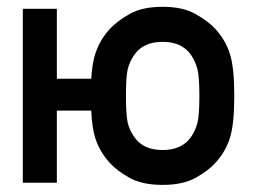

<svg xmlns="http://www.w3.org/2000/svg" viewBox="-20 -532 748 559"><path d="M145.5 0H46.4V-506.3H145.5V-302.7H245.6Q248.5 -348.1 257.3 -375Q270 -415 299.3 -447.3Q320.3 -470.2 357.2 -491.2Q394 -512.2 453.6 -512.2Q512.2 -512.2 549.3 -491.2Q586.4 -470.2 607.4 -447.3Q636.7 -415 649.4 -375Q662.1 -335 662.1 -253.4Q662.1 -170.4 649.4 -130.4Q636.7 -90.3 607.4 -58.1Q586.4 -34.7 549.3 -14.2Q512.2 6.3 453.6 6.3Q394 6.3 357.2 -14.2Q320.3 -34.7 299.3 -58.1Q270 -90.3 257.3 -130.4Q248 -159.2 245.6 -210H145.5ZM560.5 -252.4Q560.5 -307.6 554.9 -330.1Q549.3 -352.5 535.6 -373Q508.8 -410.2 453.6 -410.2Q397.5 -410.2 371.6 -373Q356.9 -352.5 351.8 -330.1Q346.7 -307.6 346.7 -253.4Q346.7 -197.8 351.8 -175Q356.9 -152.3 371.6 -132.3Q397.5 -95.2 453.6 -95.2Q508.8 -95.2 535.6 -132.3Q549.3 -152.3 554.9 -174.8Q560.5 -197.3 560.5 -252.4Z"/></svg>

Font: Alte DIN 1451 Mittelschrift
Style: Regular
Weight: 400
Designer: Peter Wiegel
Foundry: Peter Wiegel
Version: Version 1.002 September 20, 2019